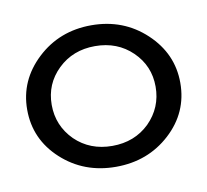

<svg xmlns="http://www.w3.org/2000/svg" viewBox="-46 -1142 430 398"><g transform="rotate(-10 168.5 -943.0)"><path d="M168.9 -793.9Q101.6 -793.9 54.7 -836.9Q7.8 -879.9 7.8 -942.4Q7.8 -1003.9 54.7 -1047.9Q101.6 -1091.8 168.9 -1091.8Q236.3 -1091.8 283.2 -1047.9Q330.1 -1003.9 330.1 -942.4Q330.1 -879.9 283.2 -836.9Q236.3 -793.9 168.9 -793.9ZM168.9 -1047.9Q122.1 -1047.9 90.8 -1017.6Q59.6 -987.3 59.6 -943.4Q59.6 -899.4 90.8 -868.2Q122.1 -837.9 168.9 -837.9Q215.8 -837.9 247.1 -868.2Q278.3 -899.4 278.3 -943.4Q278.3 -987.3 247.1 -1017.6Q215.8 -1047.9 168.9 -1047.9Z"/></g></svg>

Font: Das Gitter
Style: Book
Weight: 400
Version: Version 006.000